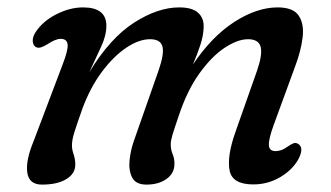

<svg xmlns="http://www.w3.org/2000/svg" viewBox="-20 -488 896 519"><path d="M341.5 -106 409 -298.5Q424.5 -343.5 419 -362.8Q413.5 -382 385.5 -382Q355.5 -382 321 -358.8Q286.5 -335.5 255.2 -293.5Q224 -251.5 203 -195Q187 -150 180.8 -129.8Q174.5 -109.5 174.5 -95Q174.5 -83.5 179 -70.8Q183.5 -58 183.5 -43Q183.5 -18.5 159.2 -3.8Q135 11 93.5 11Q58.5 11 53.8 -21.2Q49 -53.5 70.5 -105.5L148.5 -311.5Q164.5 -352.5 162.8 -367.8Q161 -383 144 -383Q130 -383 107.5 -368Q98.5 -362.5 90.8 -360Q83 -357.5 76.5 -361Q69 -366 68.5 -377.2Q68 -388.5 76.5 -401.5Q96 -431 132.5 -449.5Q169 -468 204.5 -468Q267.5 -468 267.5 -418.5Q267.5 -391.5 252.8 -360.5Q238 -329.5 221.5 -293Q277.5 -385 342 -426.5Q406.5 -468 464.5 -468Q499.5 -468 515.5 -453.5Q531.5 -439 530.5 -414.5Q530 -392 521.5 -366.2Q513 -340.5 501.5 -313.5Q552.5 -389.5 613.5 -428.8Q674.5 -468 730.5 -468Q773 -468 787.8 -445.2Q802.5 -422.5 798 -386.5Q793.5 -350.5 778.5 -310.5L720.5 -152Q706 -112.5 706.8 -96Q707.5 -79.5 725 -79.5Q732 -79.5 740.2 -82.2Q748.5 -85 759.5 -93Q767.5 -98.5 773.8 -100.8Q780 -103 787 -98.5Q802 -87.5 787 -58.5Q771.5 -29.5 738 -9.5Q704.5 10.5 664.5 10.5Q607.5 10.5 600.5 -27.8Q593.5 -66 616 -130L675 -297.5Q690 -341 684.5 -361.5Q679 -382 650.5 -382Q622.5 -382 587.5 -359Q552.5 -336 519 -289.5Q485.5 -243 462.5 -173Q451 -139.5 446.2 -123.5Q441.5 -107.5 441.5 -98Q441.5 -83.5 446.8 -71Q452 -58.5 451.5 -43.5Q451 -19 429.8 -4Q408.5 11 376 11Q347 11 337.2 -8.2Q327.5 -27.5 330.2 -54.5Q333 -81.5 341.5 -106Z"/></svg>

Font: Fraunces 9pt S100
Style: Italic
Weight: 400
Italic angle: -16°
Version: Version 1.000; ttfautohint (v1.8.3)